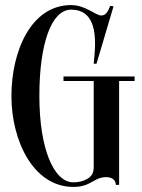

<svg xmlns="http://www.w3.org/2000/svg" viewBox="-20 -728 560 756"><path d="M510 -427H230V-409H349V-71.5C349 -47 341.8 -34.2 322.8 -23.2C309.5 -15 289.2 -10 269 -10C192 -10 135 -142 135 -350C135 -558 183 -690 260 -690C346 -690 361 -609 352 -510L349 -477H360L427 -703L414 -705C404 -679 395 -667 379 -667C356 -667 317 -708 260 -708C102 -708 25 -526 25 -350C25 -174 111 8 269 8C339 8 349.5 -30.5 397.5 -30.5C420 -30.5 436 -20.5 436 0H449V-409H510Z"/></svg>

Font: Picaflor 24 pt
Style: Regular
Weight: 400
Designer: Ariel Martín Pérez
Foundry: Tunera Type Foundry
Version: Version 1.000;hotconv 1.0.109;makeotfexe 2.5.65596